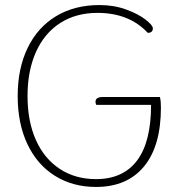

<svg xmlns="http://www.w3.org/2000/svg" viewBox="-20 -730 707 760"><path d="M50 -350Q50 -459 89.5 -540.5Q129 -622 202 -666Q275 -710 374 -710Q431 -710 479 -692.5Q527 -675 556 -652.5Q585 -630 585 -618Q585 -600 565 -600Q491 -679 366 -679Q281 -679 218.5 -639Q156 -599 122.5 -524.5Q89 -450 89 -350Q89 -250 122 -176Q155 -102 216.5 -61.5Q278 -21 360 -21Q467 -21 522.5 -94.5Q578 -168 578 -315H361Q358 -321 358 -327Q358 -346 387 -346H613Q617 -331 617 -305Q617 -152 550 -71Q483 10 360 10Q268 10 197.5 -34Q127 -78 88.5 -159.5Q50 -241 50 -350Z"/></svg>

Font: Thasadith
Style: Regular
Weight: 400
Designer: Cadson Demak Co.,Ltd.
Foundry: Cadson Demak Co.,Ltd.
Version: Version 1.000; ttfautohint (v1.6)